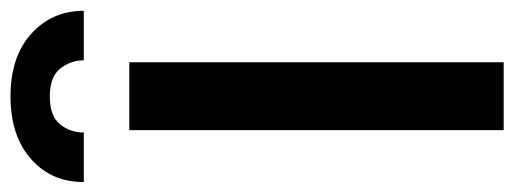

<svg xmlns="http://www.w3.org/2000/svg" viewBox="-362 -666 998 373"><g transform="rotate(-90 137.5 -479.0)"><path d="M203.5 -727.3V0H71.7V-727.3ZM-29.1 -815.7Q-29.5 -878.2 15.4 -918.1Q60.4 -958.1 137.4 -958.1Q213.8 -958.1 258.5 -918.1Q303.3 -878.2 303.6 -815.7H207.4Q207 -842 190.9 -861.9Q174.7 -881.7 137.4 -881.7Q98.7 -881.7 82.7 -861.5Q66.8 -841.3 67.1 -815.7Z"/></g></svg>

Font: Inter Zeller Semi Bold
Style: Regular
Weight: 600
Designer: Rasmus Andersson; Joe Bland
Foundry: zeller
Version: Version 3.015;git-dec3a8cb1